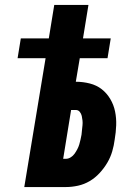

<svg xmlns="http://www.w3.org/2000/svg" viewBox="-20 -755 540 775"><path d="M78 0 164 -520H51L64 -600H177L199 -735H337L315 -600H427L414 -520H302L286 -425H287Q315 -425 342.5 -418Q370 -411 390.5 -395Q411 -379 425 -355.5Q439 -332 444.5 -305Q450 -278 449 -249.5Q448 -221 443 -192Q440 -168 433 -144Q426 -120 413 -98Q400 -76 382 -56.5Q364 -37 342 -24Q320 -11 295 -5.5Q270 0 246 0ZM235 -114H246Q256 -114 265.5 -120Q275 -126 281 -134.5Q287 -143 292 -152.5Q297 -162 300 -172Q303 -182 305 -191.5Q307 -201 309 -211Q310 -221 311 -230.5Q312 -240 313 -249.5Q314 -259 313 -268.5Q312 -278 310 -287Q308 -296 302 -303.5Q296 -311 286 -311H267Z"/></svg>

Font: Iosevka Term Curly Heavy
Style: Italic
Weight: 900
Italic angle: -9°
Designer: Belleve Invis
Foundry: Belleve Invis
Version: Version 32.3.0